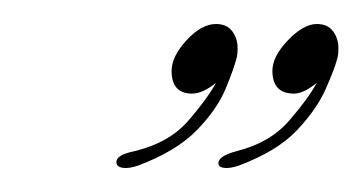

<svg xmlns="http://www.w3.org/2000/svg" viewBox="-20 -573 302 160"><path d="M85 -433Q77 -433 77 -438Q77 -444 92 -447Q121 -454 137 -472.5Q153 -491 160 -504Q149 -495 140 -495Q123 -495 123 -514Q123 -526 135.5 -539.5Q148 -553 160 -553Q169 -553 173.5 -547Q178 -541 178 -533Q178 -527 177 -524Q175 -516 168 -499Q161 -482 144 -464.5Q127 -447 95 -435Q92 -434 89.5 -433.5Q87 -433 85 -433ZM169 -433Q162 -433 162 -437Q162 -443 177 -447Q205 -454 221 -472.5Q237 -491 244 -504Q233 -495 225 -495Q207 -495 207 -514Q207 -526 220 -539.5Q233 -553 244 -553Q253 -553 257.5 -547Q262 -541 262 -533Q262 -527 261 -524Q259 -516 251.5 -499Q244 -482 227.5 -464.5Q211 -447 179 -435Q176 -434 173.5 -433.5Q171 -433 169 -433Z"/></svg>

Font: Gwendolyn
Style: Regular
Weight: 400
Designer: Robert E. Leuschke
Foundry: Robert E. Leuschke
Version: Version 1.010; ttfautohint (v1.8.3)